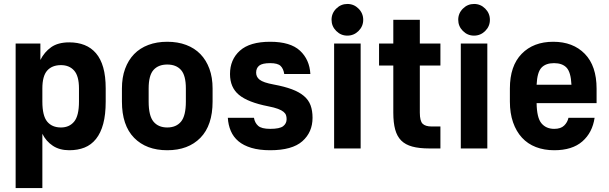

<svg xmlns="http://www.w3.org/2000/svg" viewBox="-20 -750 3075 970"><path d="M59 -530H184V-447Q204 -487 238.5 -511.5Q273 -536 330 -536Q373 -536 407 -522.5Q441 -509 465 -481Q489 -453 501.5 -409Q514 -365 514 -303V-237Q514 -171 501.5 -124.5Q489 -78 465 -48Q441 -18 407 -4.5Q373 9 330 9Q281 9 247 -13.5Q213 -36 194 -74V200H59ZM288 -106Q330 -106 354.5 -135.5Q379 -165 379 -237V-303Q379 -366 354.5 -393.5Q330 -421 288 -421Q243 -421 218.5 -393.5Q194 -366 194 -303V-237Q194 -165 218.5 -135.5Q243 -106 288 -106Z M825 9Q719 9 657.5 -53.8Q596 -116.6 596 -237V-303Q596 -358.6 612 -402.4Q628.1 -446.2 657.5 -476.6Q687 -507 729.5 -523Q772 -539 825 -539Q878.1 -539 920.5 -523Q963 -507 992.5 -476.6Q1021.9 -446.2 1038 -402.4Q1054 -358.6 1054 -303V-237Q1054 -116.6 992.5 -53.8Q931 9 825 9ZM825 -106Q870 -106 894.5 -135.5Q919 -165 919 -237V-303Q919 -369 894.5 -396.5Q870 -424 825 -424Q780 -424 755.5 -396.5Q731 -369 731 -303V-237Q731 -165 755.5 -135.5Q780 -106 825 -106Z M1345 9Q1290 9 1250 -3Q1210 -15 1184.5 -36.5Q1159 -58 1146 -88.5Q1133 -119 1131 -155H1263Q1267 -130 1284 -114.5Q1301 -99 1345 -99Q1393 -99 1410.5 -112.5Q1428 -126 1428 -148Q1428 -159 1425 -168Q1422 -177 1412.5 -185Q1403 -193 1384.5 -200Q1366 -207 1335 -213Q1233 -233 1187.5 -270.5Q1142 -308 1142 -376Q1142 -449 1192 -494Q1242 -539 1345 -539Q1447 -539 1495.5 -494Q1544 -449 1548 -376H1416Q1412 -403 1397.5 -417Q1383 -431 1345 -431Q1305 -431 1289.5 -418.5Q1274 -406 1274 -383Q1274 -373 1278 -364Q1282 -355 1291.5 -347.5Q1301 -340 1318.5 -334Q1336 -328 1363 -323Q1417 -313 1454.5 -299Q1492 -285 1515.5 -265Q1539 -245 1549 -218Q1559 -191 1559 -155Q1559 -82 1507.5 -36.5Q1456 9 1345 9Z M1668 -530H1802V0H1668ZM1734.8 -570Q1702 -570 1678.5 -593.7Q1655 -617.3 1655 -650.2Q1655 -683 1678.7 -706.5Q1702.3 -730 1735.2 -730Q1768 -730 1791.5 -706.3Q1815 -682.7 1815 -649.8Q1815 -617 1791.3 -593.5Q1767.7 -570 1734.8 -570Z M2149 0Q2098 0 2063 -9.5Q2028 -19 2007 -40Q1986 -61 1976.5 -95.5Q1967 -130 1967 -181V-419H1895V-530H1967V-650H2101V-530H2205V-419H2101V-181Q2101 -139 2115 -125Q2129 -111 2161 -111H2205V0Z M2308 -530H2442V0H2308ZM2374.8 -570Q2342 -570 2318.5 -593.7Q2295 -617.3 2295 -650.2Q2295 -683 2318.7 -706.5Q2342.3 -730 2375.2 -730Q2408 -730 2431.5 -706.3Q2455 -682.7 2455 -649.8Q2455 -617 2431.3 -593.5Q2407.7 -570 2374.8 -570Z M2780 9Q2729 9 2687.5 -7Q2646 -23 2617 -54.5Q2588 -86 2572 -132Q2556 -178 2556 -237V-303Q2556 -417 2615.5 -478Q2675 -539 2775 -539Q2875 -539 2934.5 -478Q2994 -417 2994 -302V-229H2691Q2692 -155 2715.5 -127Q2739 -99 2780 -99Q2813 -99 2830 -115.5Q2847 -132 2852 -155H2984Q2973 -80 2922 -35.5Q2871 9 2780 9ZM2779 -431Q2737 -431 2715.5 -408Q2694 -385 2691 -322H2867Q2864 -385 2842.5 -408Q2821 -431 2779 -431Z"/></svg>

Font: Golos UI VF
Style: Regular
Weight: 400
Designer: A.Korolkova, Vitaly Kuzmin
Foundry: ParaType Ltd
Version: Version 2.000